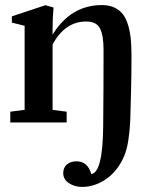

<svg xmlns="http://www.w3.org/2000/svg" viewBox="-20 -488 598 765"><path d="M21 0V-43L78.1 -50.3V-385.3L27.3 -397.9V-422.9L161.1 -467.3L193.4 -458Q189.5 -418 189.5 -375V-350.1Q262.2 -467.8 386.2 -467.8Q414.6 -467.8 435.5 -458Q456.5 -448.2 469.5 -431.4Q482.4 -414.6 490.2 -388.4Q498 -362.3 501 -333.3Q503.9 -304.2 503.9 -266.1Q503.9 -193.4 502.4 -135.7Q500.5 -44.9 499 -8.8Q497.6 27.3 491.9 66.7Q486.3 106 475.1 132.8Q449.7 192.9 403.6 224.9Q357.4 256.8 307.1 256.8Q277.3 256.8 254.6 241.7Q231.9 226.6 231.9 201.7Q231.9 180.2 246.3 167.5Q260.7 154.8 284.7 154.8Q329.6 154.8 343.8 205.6Q389.2 199.2 391.1 17.1Q392.6 -135.3 392.6 -288.6Q392.6 -346.2 378.7 -374.3Q364.7 -402.3 323.2 -402.3Q238.8 -402.3 189.5 -310.5V-50.3L245.6 -43V0Z"/></svg>

Font: Elstob 6pt SemiBold
Style: Regular
Weight: 600
Designer: Peter S. Baker
Version: Version 1.015